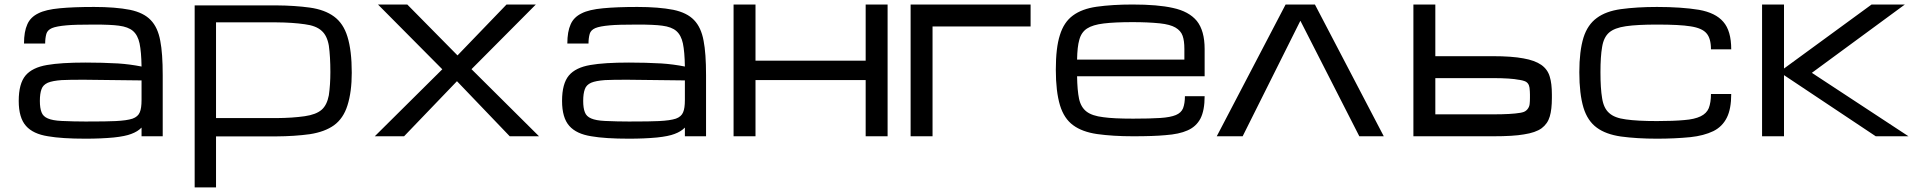

<svg xmlns="http://www.w3.org/2000/svg" viewBox="-20 -604 8522 851"><path d="M359.4 10.7Q253.9 10.7 192.9 0Q126.5 -10.3 95.2 -45.9Q63 -82 63 -156.7Q63 -233.4 93.3 -269.5Q123 -304.7 188.5 -315.9Q249.5 -326.7 359.4 -326.7Q434.1 -326.7 503.4 -322.8Q556.2 -319.3 607.4 -309.1Q606.4 -374 598.6 -411.6Q590.8 -448.2 569.3 -466.8Q548.3 -484.9 506.8 -490.2Q471.2 -495.1 397 -495.1Q310.5 -495.1 274.9 -491.7Q230.5 -487.8 210.4 -479.5Q190.4 -470.7 185.5 -454.1Q180.2 -435.1 180.2 -411.1H86.4Q86.4 -463.9 101.1 -496.1Q114.7 -527.8 149.9 -544.9Q182.1 -561.5 245.1 -567.4Q305.2 -573.2 397 -573.2Q491.2 -573.2 556.2 -560.5Q616.7 -547.9 647.9 -515.1Q679.7 -482.4 690.4 -422.9Q701.2 -367.7 701.2 -270.5V0H607.4V-38.6Q590.8 -21 561.5 -10.3Q535.2 0 483.9 5.4Q427.7 10.7 359.4 10.7ZM359.4 -65.4Q457.5 -65.4 492.7 -67.4Q542.5 -69.8 567.4 -78.1Q591.8 -86.9 599.6 -106.4Q607.4 -124 607.4 -161.1V-247.6L359.4 -250.5Q293.5 -251 253.4 -249Q212.9 -246.1 191.9 -237.3Q170.4 -227.5 164.1 -209Q156.7 -189.5 156.7 -156.7Q156.7 -125 164.1 -106.4Q170.9 -87.9 191.9 -79.1Q212.9 -69.8 253.4 -67.9Q308.6 -65.4 359.4 -65.4Z M842.8 -580.1V226.6H937.5V0.5H1205.1Q1286.1 0 1353.5 -9.3Q1419.4 -19.5 1460.4 -48.8Q1502 -79.1 1520 -136.7Q1539.1 -196.8 1539.1 -281.7Q1539.1 -379.9 1520 -441.4Q1502 -500.5 1460.4 -530.8Q1419.4 -561 1353.5 -570.3Q1286.1 -579.6 1205.1 -580.1ZM1205.1 -504.9Q1276.4 -504.4 1330.6 -496.6Q1381.3 -490.2 1405.8 -467.3Q1429.7 -446.3 1437.5 -401.9Q1444.3 -353 1444.3 -284.7Q1444.3 -228.5 1437.5 -181.6Q1429.2 -138.2 1405.8 -117.7Q1381.3 -96.2 1330.6 -88.9Q1276.4 -81.1 1205.1 -80.6H937.5V-504.9Z M1940.4 -296.9 1655.3 -584H1785.2L2007.8 -358.4L2225.1 -584H2355L2069.8 -297.4L2369.1 0H2239.3L2005.4 -244.1L1771 0H1641.1Z M2767.6 10.7Q2662.1 10.7 2601.1 0Q2534.7 -10.3 2503.4 -45.9Q2471.2 -82 2471.2 -156.7Q2471.2 -233.4 2501.5 -269.5Q2531.2 -304.7 2596.7 -315.9Q2657.7 -326.7 2767.6 -326.7Q2842.3 -326.7 2911.6 -322.8Q2964.4 -319.3 3015.6 -309.1Q3014.6 -374 3006.8 -411.6Q2999 -448.2 2977.5 -466.8Q2956.5 -484.9 2915 -490.2Q2879.4 -495.1 2805.2 -495.1Q2718.8 -495.1 2683.1 -491.7Q2638.7 -487.8 2618.7 -479.5Q2598.6 -470.7 2593.8 -454.1Q2588.4 -435.1 2588.4 -411.1H2494.6Q2494.6 -463.9 2509.3 -496.1Q2522.9 -527.8 2558.1 -544.9Q2590.3 -561.5 2653.3 -567.4Q2713.4 -573.2 2805.2 -573.2Q2899.4 -573.2 2964.4 -560.5Q3024.9 -547.9 3056.2 -515.1Q3087.9 -482.4 3098.6 -422.9Q3109.4 -367.7 3109.4 -270.5V0H3015.6V-38.6Q2999 -21 2969.7 -10.3Q2943.4 0 2892.1 5.4Q2835.9 10.7 2767.6 10.7ZM2767.6 -65.4Q2865.7 -65.4 2900.9 -67.4Q2950.7 -69.8 2975.6 -78.1Q3000 -86.9 3007.8 -106.4Q3015.6 -124 3015.6 -161.1V-247.6L2767.6 -250.5Q2701.7 -251 2661.6 -249Q2621.1 -246.1 2600.1 -237.3Q2578.6 -227.5 2572.3 -209Q2564.9 -189.5 2564.9 -156.7Q2564.9 -125 2572.3 -106.4Q2579.1 -87.9 2600.1 -79.1Q2621.1 -69.8 2661.6 -67.9Q2716.8 -65.4 2767.6 -65.4Z M3231.4 0H3328.6V-249H3638.7H3719.7H3816.9V0H3914.1V-356.4V-437.5V-584H3816.9V-335H3328.6V-356.4V-437.5V-584H3231.4Z M4016.1 -584H4547.9V-486.8H4113.3V0H4016.1Z M5319.3 -177.7Q5319.3 -114.7 5300.8 -78.6Q5281.7 -42.5 5243.2 -25.9Q5206.5 -9.3 5145 -4.9Q5093.3 0 5002.4 0Q4912.6 0 4842.8 -9.8Q4776.4 -19.5 4736.8 -48.8Q4696.3 -78.1 4678.2 -137.2Q4659.7 -198.7 4659.7 -294.9Q4659.7 -392.6 4677.7 -448.2Q4695.3 -505.9 4735.4 -535.2Q4775.4 -564.9 4840.8 -574.2Q4910.6 -584 5000 -584Q5111.8 -584 5178.7 -568.8Q5249.5 -553.7 5284.7 -511.2Q5319.3 -467.8 5319.3 -386.7V-266.1H4753.9Q4754.9 -203.1 4762.7 -166Q4771 -128.4 4795.9 -109.4Q4820.8 -90.3 4870.6 -84.5Q4915 -78.1 5002.4 -78.1Q5076.7 -78.1 5122.6 -81.1Q5167.5 -84 5191.9 -94.2Q5215.3 -104 5223.6 -124Q5231.9 -146 5231.9 -177.7ZM5000 -505.9Q4920.4 -505.9 4872.1 -500Q4823.2 -494.1 4797.9 -477.5Q4772.5 -460.9 4763.7 -427.2Q4754.9 -397 4753.9 -339.8H5229.5V-386.7Q5229.5 -423.8 5221.7 -445.3Q5213.9 -467.8 5189.9 -481.9Q5166.5 -495.6 5121.1 -500.5Q5068.4 -505.9 5000 -505.9Z M5373 0H5487.8L5743.2 -511.2H5744.1L6004.9 0H6113.3L5808.1 -584H5678.2Z M6341.8 -584V-355H6595.7Q6681.2 -355 6732.4 -345.2Q6782.7 -336.4 6811.5 -316.4Q6839.8 -296.4 6849.1 -263.7Q6858.4 -233.9 6858.4 -185.1V-169.9Q6858.4 -119.1 6849.1 -87.9Q6839.8 -55.7 6813 -35.6Q6786.1 -16.1 6734.4 -8.3Q6688 0 6598.1 0H6244.6V-584ZM6598.1 -97.2Q6679.7 -97.2 6718.3 -104H6718.8Q6724.6 -105 6727.5 -106Q6740.7 -108.9 6749.5 -119.1Q6758.3 -129.4 6759.8 -142.6Q6761.2 -154.8 6761.2 -169.9V-185.1Q6761.2 -197.8 6759.3 -215.3Q6755.9 -238.8 6735.4 -245.1Q6729 -247.6 6715.3 -250H6714.8H6713.9Q6675.8 -257.8 6595.7 -257.8H6341.8V-97.2Z M7324.2 10.7Q7235.4 10.7 7164.1 1Q7097.2 -8.8 7057.6 -38.1Q7016.6 -67.9 6998.5 -126.5Q6980 -188 6980 -284.2Q6980 -377.4 6998.5 -437.5Q7016.6 -494.6 7057.6 -524.4Q7097.7 -554.2 7164.1 -563.5Q7235.4 -573.2 7324.2 -573.2Q7432.6 -573.2 7510.3 -560.5Q7584 -547.4 7618.2 -507.3Q7653.3 -467.3 7653.3 -385.3H7563.5Q7563.5 -433.6 7543.9 -456.1Q7524.4 -479.5 7472.7 -487.3Q7425.3 -495.1 7324.2 -495.1Q7236.8 -495.1 7186.5 -487.8Q7135.7 -480.5 7111.8 -459.5Q7087.9 -438.5 7081.1 -396Q7073.7 -354 7073.7 -284.2Q7073.7 -211.9 7081.1 -168.5Q7087.9 -124.5 7111.8 -103.5Q7135.7 -81.1 7186.5 -74.7Q7236.8 -67.4 7324.2 -67.4Q7397.9 -67.4 7444.8 -71.8Q7490.2 -75.2 7517.6 -88.4Q7543.9 -101.1 7553.7 -124.5Q7563.5 -149.9 7563.5 -187.5H7653.3Q7653.3 -121.1 7633.8 -82.5Q7613.8 -42.5 7574.2 -22.9Q7531.7 -2.4 7472.2 3.9Q7402.8 10.7 7324.2 10.7Z M7790 -584H7887.2V-300.3L8275.4 -584H8422.9L8010.7 -281.2L8439 0H8293.9L7887.2 -271V0H7790Z"/></svg>

Font: Michroma+
Style: Regular
Weight: 400
Designer: beogot
Foundry: beogot
Version: Version